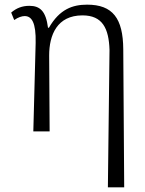

<svg xmlns="http://www.w3.org/2000/svg" viewBox="-20 -564 621 824"><path d="M443 240H513L509 -353C508 -485 464 -544 354 -544C292 -544 236 -525 190 -445H186C177 -516 152 -539 106 -539C75 -539 50 -529 28 -510L41 -478C58 -490 74 -495 86 -495C116 -495 135 -467 133 -380L123 0H193L191 -326C191 -414 225 -498 334 -498C420 -498 447 -442 450 -350Z"/></svg>

Font: Noto Serif Light
Style: Regular
Weight: 300
Designer: Monotype Design Team
Foundry: Monotype Imaging Inc.
Version: Version 2.013